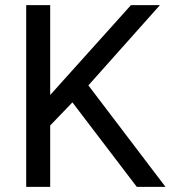

<svg xmlns="http://www.w3.org/2000/svg" viewBox="-20 -731 667 751"><path d="M263.2 -330.6 515.1 0H627.4L325.7 -397L605.5 -710.9H492.2L176.3 -359.4V-710.9H82.5V0H176.3V-240.2Z"/></svg>

Font: Vazir
Style: Regular
Weight: 400
Designer: Saber Rastikerdar
Foundry: Saber Rastikerdar
Version: Version 27.002;January 24, 2021;FontCreator 13.0.0.2683 64-b